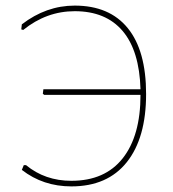

<svg xmlns="http://www.w3.org/2000/svg" viewBox="-20 -661 619 686"><path d="M235 5Q134 5 58 -54L65 -71H73Q141 -15 235 -15Q355 -15 418.5 -95.5Q482 -176 482 -322H138L133 -326L135 -342H482Q478 -480 418 -550.5Q358 -621 247 -621Q146 -621 63 -554L56 -556L58 -574Q145 -641 247 -641Q371 -641 436.5 -560.5Q502 -480 502 -325Q502 -168 433 -81.5Q364 5 235 5Z"/></svg>

Font: Alegreya Sans SC Thin
Style: Regular
Weight: 100
Designer: Juan Pablo del Peral
Foundry: Huerta Tipografica
Version: Version 2.007